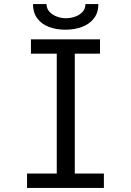

<svg xmlns="http://www.w3.org/2000/svg" viewBox="-20 -917 640 937"><path d="M112 -70H257V-655H131V-725H468V-655H345V-70H487V0H112ZM141 -897H207Q207 -875 221.8 -859.2Q236.5 -843.5 258.2 -835.8Q280 -828 301 -828Q324 -828 346 -835.5Q368 -843 382.5 -858.8Q397 -874.5 397 -897H460Q460 -855.5 438.5 -827.5Q417 -799.5 380.5 -785.8Q344 -772 299 -772Q254 -772 218.2 -785.8Q182.5 -799.5 161.8 -827.5Q141 -855.5 141 -897Z"/></svg>

Font: JuliaMono
Style: Regular
Weight: 400
Monospace: yes
Designer: cormullion
Foundry: corm
Version: Version 0.055; ttfautohint (v1.8.4)